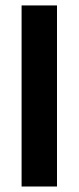

<svg xmlns="http://www.w3.org/2000/svg" viewBox="-20 -679 286 699"><path d="M58.6 -659.2V0H187.5V-659.2Z"/></svg>

Font: Yaldevi Colombo
Style: Bold
Weight: 700
Designer: Sol Matas, Denzil Rajitha, Kosala Senevirathne and Pathum Egodawatta
Foundry: Mooniak
Version: Version 1.020 ; ttfautohint (v1.6)